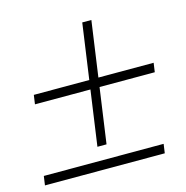

<svg xmlns="http://www.w3.org/2000/svg" viewBox="-94 -632 690 712"><g transform="rotate(-15 251.5 -276.0)"><path d="M40 -337H500L495 -302H35ZM318 -550 253 -90H218L283 -550ZM-2 -37H458L453 -2H-7Z"/></g></svg>

Font: Brygada 1918 Medium
Style: Italic
Weight: 500
Italic angle: -8°
Designer: Mateusz Machalski | Borys Kosmynka | Przemek Hoffer
Foundry: NIEPODLEGLA 2018
Version: Version 3.006